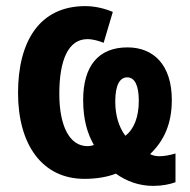

<svg xmlns="http://www.w3.org/2000/svg" viewBox="-20 -575 621 628"><path d="M259 -555C108 -555 39 -438 39 -271C39 -102 118 10 256 10C299 10 333 3 359 -7C394 18 435 33 481 33C510 33 535 28 554 21V-73C538 -68 518 -64 501 -64C489 -64 478 -67 471 -71C517 -115 542 -171 542 -248C542 -362 483 -420 397 -420C301 -420 252 -358 252 -248C252 -183 266 -138 287 -101C283 -99 275 -97 266 -97C208 -97 174 -162 174 -268C174 -380 204 -447 266 -447C284 -447 304 -441 319 -435L349 -536C323 -547 291 -555 259 -555ZM396 -322C422 -322 434 -293 434 -245C434 -192 418 -152 390 -131C369 -159 357 -197 357 -243C357 -295 371 -322 396 -322Z"/></svg>

Font: Noto Sans Display SemiCondensed
Style: Bold
Weight: 700
Width: 4
Designer: Monotype Design Team
Foundry: Monotype Imaging Inc.
Version: Version 1.900